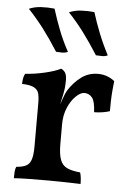

<svg xmlns="http://www.w3.org/2000/svg" viewBox="-52 -754 540 797"><g transform="rotate(5 218.0 -356.0)"><path d="M216 -155Q216 -112 225 -89Q234 -66 254.5 -57Q275 -48 308 -45Q311 -36 312.5 -24Q314 -12 314 3Q298 2 276 1.5Q254 1 229 0.5Q204 0 179 0Q141 0 100 0.5Q59 1 36 3Q36 -13 37 -25Q38 -37 42 -45Q69 -47 83.5 -55Q98 -63 104 -82Q110 -101 110 -136V-227H216ZM216 -293V-212H110V-323L216 -420Q216 -389 210 -362Q204 -335 198 -306ZM194 -300Q204 -327 210.5 -346.5Q217 -366 224 -378Q246 -413 276.5 -436Q307 -459 347 -459Q385 -459 416 -435Q414 -418 412 -395.5Q410 -373 409.5 -350.5Q409 -328 409 -309Q398 -305 380 -302Q362 -299 344 -299Q342 -344 329.5 -359.5Q317 -375 297 -375Q281 -375 261.5 -356Q242 -337 229 -306Q216 -275 216 -238ZM110 -212V-316Q110 -342 105.5 -357.5Q101 -373 85 -381Q69 -389 36 -390Q36 -402 38 -413Q40 -424 45 -433Q83 -435 126 -445Q169 -455 192 -467Q202 -463 209 -453Q216 -443 216 -420ZM331 -535Q298 -587 268 -627Q238 -667 204 -703Q227 -713 254.5 -714.5Q282 -716 309 -713Q322 -671 339.5 -627Q357 -583 380 -539Q370 -534 357 -534Q344 -534 331 -535ZM165 -535Q132 -587 101.5 -627Q71 -667 37 -703Q59 -713 87 -714.5Q115 -716 143 -713Q156 -671 173 -627Q190 -583 214 -539Q203 -534 190.5 -534Q178 -534 165 -535Z"/></g></svg>

Font: Vollkorn Medium
Style: Regular
Weight: 500
Designer: Friedrich Althausen
Foundry: Friedrich Althausen
Version: Version 5.000